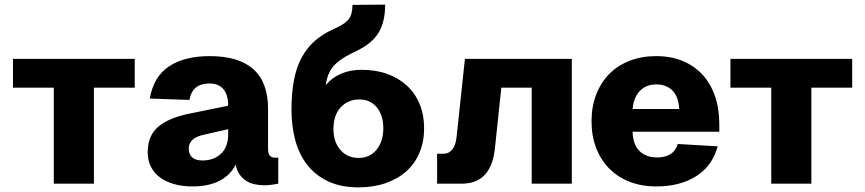

<svg xmlns="http://www.w3.org/2000/svg" viewBox="-20 -792 3731 828"><path d="M212 0V-414H36V-538H561V-414H385V0Z M809 12Q766 12 731 2Q696 -8 670.5 -26.5Q645 -45 631 -72.5Q617 -100 617 -135Q617 -207 662.5 -245.5Q708 -284 797 -302L964 -336Q964 -384 943 -408Q922 -432 884 -432Q809 -432 797 -361L626 -367Q642 -461 708.5 -505.5Q775 -550 884 -550Q1136 -550 1136 -323V-153Q1136 -128 1144 -120Q1152 -112 1167 -112H1180V0Q1172 2 1154 4.5Q1136 7 1119 7Q1100 7 1080 3Q1060 -1 1043.5 -11Q1027 -21 1014.5 -38Q1002 -55 996 -82Q975 -38 928 -13Q881 12 809 12ZM853 -100Q902 -100 933 -129Q964 -158 964 -213V-235L859 -211Q794 -197 794 -151Q794 -127 808.5 -113.5Q823 -100 853 -100Z M1526 16Q1450 16 1395 -10Q1340 -36 1305 -81Q1270 -126 1253.5 -187Q1237 -248 1237 -318Q1237 -390 1247.5 -445.5Q1258 -501 1280.5 -543Q1303 -585 1337.5 -615.5Q1372 -646 1420 -667Q1444 -678 1459.5 -688Q1475 -698 1484 -710Q1493 -722 1496.5 -737Q1500 -752 1500 -771L1641 -772Q1641 -699 1613.5 -652.5Q1586 -606 1521 -574Q1491 -560 1468 -546.5Q1445 -533 1427.5 -516.5Q1410 -500 1399.5 -478Q1389 -456 1385 -425Q1411 -457 1450.5 -474Q1490 -491 1539 -491Q1601 -491 1650.5 -473Q1700 -455 1735.5 -422Q1771 -389 1790 -342.5Q1809 -296 1809 -239Q1809 -181 1789 -133.5Q1769 -86 1732 -53Q1695 -20 1642.5 -2Q1590 16 1526 16ZM1527 -111Q1575 -111 1604 -146.5Q1633 -182 1633 -239Q1633 -295 1605 -329Q1577 -363 1530 -363Q1481 -363 1450 -330Q1419 -297 1418 -239Q1417 -182 1447 -146.5Q1477 -111 1527 -111Z M1865 0V-129H1891Q1941 -129 1949 -201L1985 -538H2446V0H2273V-414H2142L2114 -149Q2106 -76 2070.5 -38Q2035 0 1972 0Z M2811 12Q2747 12 2695.5 -8Q2644 -28 2607.5 -65Q2571 -102 2551 -153.5Q2531 -205 2531 -269Q2531 -332 2551 -384Q2571 -436 2607.5 -473Q2644 -510 2695.5 -530Q2747 -550 2810 -550Q2873 -550 2923 -529.5Q2973 -509 3008.5 -471Q3044 -433 3063 -378.5Q3082 -324 3082 -256V-224H2708Q2710 -167 2738.5 -140Q2767 -113 2814 -113Q2847 -113 2870 -126.5Q2893 -140 2903 -171L3075 -161Q3052 -76 2982 -32Q2912 12 2811 12ZM2909 -322Q2906 -376 2879.5 -402Q2853 -428 2810 -428Q2767 -428 2740 -400.5Q2713 -373 2708 -322Z M3306 0V-414H3130V-538H3655V-414H3479V0Z"/></svg>

Font: Geist ExtBd
Style: Regular
Weight: 400
Designer: Basement.studio, Andrés Briganti, Mateo Zaragoza
Foundry: Basement.studio, Vercel, Andrés Briganti, Guido Ferreyra, Mateo Zaragoza
Version: Version 1.401